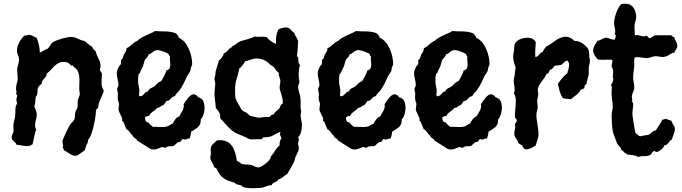

<svg xmlns="http://www.w3.org/2000/svg" viewBox="-20 -756 3581 1008"><path d="M525 -280C516 -293 513 -308 513 -323C513 -338 515 -352 515 -367C515 -378 505 -379 505 -390C505 -397 508 -403 508 -411C508 -438 487 -459 483 -486C474 -493 467 -501 463 -512C447 -517 437 -534 422 -541C417 -543 413 -543 409 -544C388 -552 376 -562 352 -562C332 -562 273 -546 257 -534C245 -525 241 -508 228 -499C213 -496 203 -484 189 -480C189 -507 182 -532 173 -557C159 -562 148 -573 131 -573C125 -573 120 -569 113 -569C112 -569 110 -570 109 -570C87 -549 69 -520 69 -489C69 -473 80 -460 80 -445C80 -425 70 -408 70 -388C70 -374 73 -360 73 -345C73 -327 64 -311 64 -293C64 -285 66 -278 67 -270L64 -267C64 -261 70 -259 70 -253C70 -247 66 -241 66 -234C66 -227 68 -219 70 -212C57 -196 62 -170 60 -151C59 -132 50 -114 50 -96C50 -86 52 -76 51 -67C49 -57 41 -45 41 -36C41 -15 63 -12 67 4C85 5 103 11 122 11C132 11 143 8 151 1C158 -25 161 -52 170 -77C166 -83 164 -90 164 -98C164 -117 173 -135 173 -154C173 -170 165 -184 160 -199C167 -214 165 -229 167 -244C168 -252 176 -254 176 -264C177 -274 176 -286 180 -296C184 -306 194 -310 199 -318C201 -322 200 -327 202 -331C210 -345 226 -351 225 -370C256 -391 271 -431 314 -431C347 -431 348 -411 356 -411C359 -411 361 -413 363 -412L367 -405C392 -390 397 -364 397 -335C397 -320 396 -305 396 -289C396 -280 399 -272 399 -263C399 -253 391 -241 389 -231C386 -218 390 -203 386 -189C384 -182 378 -177 376 -170C373 -157 375 -141 370 -128C366 -119 357 -114 351 -106C342 -94 308 -25 308 -13C308 -5 311 3 312 11L309 14C309 19 315 26 315 31V33C336 42 354 62 377 62C385 62 396 54 402 49C434 28 422 37 434 4C436 0 440 -4 441 -9C442 -14 442 -20 444 -25C463 -38 483 -139 483 -164C483 -192 494 -179 496 -196C498 -226 518 -251 525 -280Z M1034 -129C1048 -143 1054 -171 1054 -191C1054 -213 1047 -241 1021 -245C1015 -253 1007 -261 997 -261C975 -261 956 -225 944 -209C950 -185 931 -165 921 -145C903 -139 895 -122 886 -106C872 -105 871 -89 832 -89C816 -89 799 -91 783 -90C775 -97 765 -103 760 -113C745 -113 741 -126 741 -138C744 -146 756 -146 763 -148C771 -168 794 -173 805 -190C821 -189 824 -203 837 -203C843 -211 849 -217 854 -226C877 -225 876 -251 899 -251C901 -263 914 -271 921 -280C939 -304 951 -331 963 -358C968 -367 976 -374 979 -384C982 -389 980 -397 983 -403C985 -409 989 -413 989 -420C989 -467 965 -540 918 -558C918 -569 909 -572 905 -580C871 -596 829 -589 792 -593C791 -586 719 -564 702 -542C679 -534 666 -511 644 -503C645 -486 638 -483 631 -471C626 -462 627 -445 615 -442V-419C603 -409 593 -387 593 -371C593 -350 602 -330 602 -309C602 -302 595 -296 595 -288C595 -280 599 -272 599 -264C599 -254 597 -242 599 -232C600 -224 605 -217 605 -209C605 -200 602 -191 602 -181C602 -171 622 -138 622 -133C622 -130 620 -126 621 -122L628 -116C633 -103 638 -90 644 -77C660 -72 663 -53 676 -45C680 -35 687 -30 696 -26L699 -19C702 -17 769 26 770 26C775 28 781 29 787 29C806 29 824 16 833 16C838 16 842 20 847 20C851 20 855 14 860 13C869 11 886 13 892 10C898 7 911 -10 917 -10C937 -10 928 -24 941 -26C944 -24 947 -23 950 -23C957 -23 964 -30 974 -29H976C978 -39 983 -49 983 -60V-64C1007 -81 1035 -89 1034 -125ZM873 -461C870 -446 874 -433 874 -418C874 -411 873 -403 870 -396C865 -393 862 -387 856 -387H854C851 -374 833 -338 825 -329C807 -325 801 -308 786 -300C779 -296 769 -292 763 -287C760 -284 760 -280 757 -277C753 -274 748 -274 744 -271C734 -262 729 -250 714 -251H712C710 -254 710 -257 710 -260C710 -267 712 -274 712 -280C711 -297 705 -311 705 -328C705 -341 705 -355 708 -367L715 -374C719 -387 726 -397 731 -409C735 -420 736 -432 741 -442C746 -451 760 -459 760 -471C778 -472 782 -493 808 -493C820 -493 860 -479 866 -471C869 -468 867 -460 873 -461Z M1545 -35C1562 -52 1565 -78 1565 -101C1565 -119 1558 -136 1558 -153C1558 -159 1561 -164 1561 -170C1561 -177 1558 -183 1558 -189C1558 -211 1560 -233 1555 -254C1551 -270 1545 -286 1545 -302C1545 -310 1552 -317 1552 -325C1552 -336 1548 -346 1548 -357C1548 -377 1549 -396 1555 -415C1543 -424 1549 -441 1545 -454C1543 -456 1539 -461 1539 -464C1539 -472 1542 -480 1542 -488C1542 -504 1545 -520 1545 -536C1545 -553 1528 -566 1526 -583C1509 -590 1504 -612 1484 -612C1470 -612 1455 -608 1442 -602C1432 -583 1428 -561 1429 -539V-525C1411 -534 1393 -544 1381 -560C1359 -567 1338 -560 1316 -564C1290 -549 1251 -546 1232 -534C1224 -530 1218 -523 1210 -518C1206 -516 1199 -517 1199 -511C1199 -510 1199 -509 1200 -509C1180 -505 1175 -481 1155 -476C1152 -460 1142 -448 1129 -438C1127 -427 1112 -384 1112 -381C1112 -358 1106 -352 1106 -342C1106 -334 1110 -326 1110 -318C1110 -301 1106 -283 1106 -266C1106 -241 1112 -214 1113 -189C1126 -174 1137 -163 1136 -142V-135C1161 -110 1187 -73 1219 -57C1236 -49 1254 -43 1271 -35C1286 -28 1285 -24 1303 -24C1318 -24 1333 -26 1348 -25C1359 -24 1357 -35 1365 -35C1413 -35 1414 -50 1452 -64C1447 -46 1452 -46 1458 -31C1452 -22 1448 -13 1448 -2C1448 1 1448 4 1448 7C1434 19 1424 33 1416 49L1410 52V59L1403 62C1401 66 1402 71 1400 75C1393 91 1353 123 1335 123C1323 123 1312 114 1300 110C1283 106 1265 110 1248 104C1243 102 1240 97 1236 94C1230 91 1224 92 1223 85C1215 33 1198 -20 1136 -20C1130 -20 1125 -19 1119 -19C1106 -5 1086 4 1086 27C1086 34 1087 42 1087 49C1087 57 1084 64 1084 71C1084 90 1102 102 1103 120C1108 125 1117 126 1119 133C1139 181 1167 190 1213 204L1219 210C1228 214 1237 214 1245 217C1259 232 1288 232 1307 232C1322 232 1337 231 1352 230C1369 228 1385 216 1402 217H1406C1410 198 1437 202 1442 185C1462 182 1470 166 1487 159C1493 150 1527 91 1527 86C1527 64 1549 45 1549 21C1549 13 1545 6 1545 -2C1545 -10 1549 -17 1549 -24C1549 -28 1548 -32 1545 -35ZM1448 -297C1448 -278 1465 -252 1465 -216C1465 -210 1458 -209 1455 -206C1451 -201 1452 -194 1448 -189C1439 -176 1422 -170 1416 -154C1401 -157 1402 -143 1390 -141C1372 -145 1355 -138 1337 -138C1335 -138 1295 -147 1294 -148C1288 -150 1280 -160 1274 -164C1267 -168 1258 -171 1252 -177C1245 -183 1241 -194 1236 -202C1214 -236 1214 -245 1214 -286C1214 -335 1230 -354 1236 -396C1250 -405 1258 -421 1268 -435C1286 -436 1301 -449 1329 -449C1350 -449 1370 -441 1387 -428C1392 -424 1395 -419 1400 -415C1405 -411 1412 -410 1416 -405C1426 -396 1432 -378 1445 -373C1440 -358 1452 -346 1452 -330C1452 -319 1448 -308 1448 -297Z M2089 -129C2103 -143 2109 -171 2109 -191C2109 -213 2102 -241 2076 -245C2070 -253 2062 -261 2052 -261C2030 -261 2011 -225 1999 -209C2005 -185 1986 -165 1976 -145C1958 -139 1950 -122 1941 -106C1927 -105 1926 -89 1887 -89C1871 -89 1854 -91 1838 -90C1830 -97 1820 -103 1815 -113C1800 -113 1796 -126 1796 -138C1799 -146 1811 -146 1818 -148C1826 -168 1849 -173 1860 -190C1876 -189 1879 -203 1892 -203C1898 -211 1904 -217 1909 -226C1932 -225 1931 -251 1954 -251C1956 -263 1969 -271 1976 -280C1994 -304 2006 -331 2018 -358C2023 -367 2031 -374 2034 -384C2037 -389 2035 -397 2038 -403C2040 -409 2044 -413 2044 -420C2044 -467 2020 -540 1973 -558C1973 -569 1964 -572 1960 -580C1926 -596 1884 -589 1847 -593C1846 -586 1774 -564 1757 -542C1734 -534 1721 -511 1699 -503C1700 -486 1693 -483 1686 -471C1681 -462 1682 -445 1670 -442V-419C1658 -409 1648 -387 1648 -371C1648 -350 1657 -330 1657 -309C1657 -302 1650 -296 1650 -288C1650 -280 1654 -272 1654 -264C1654 -254 1652 -242 1654 -232C1655 -224 1660 -217 1660 -209C1660 -200 1657 -191 1657 -181C1657 -171 1677 -138 1677 -133C1677 -130 1675 -126 1676 -122L1683 -116C1688 -103 1693 -90 1699 -77C1715 -72 1718 -53 1731 -45C1735 -35 1742 -30 1751 -26L1754 -19C1757 -17 1824 26 1825 26C1830 28 1836 29 1842 29C1861 29 1879 16 1888 16C1893 16 1897 20 1902 20C1906 20 1910 14 1915 13C1924 11 1941 13 1947 10C1953 7 1966 -10 1972 -10C1992 -10 1983 -24 1996 -26C1999 -24 2002 -23 2005 -23C2012 -23 2019 -30 2029 -29H2031C2033 -39 2038 -49 2038 -60V-64C2062 -81 2090 -89 2089 -125ZM1928 -461C1925 -446 1929 -433 1929 -418C1929 -411 1928 -403 1925 -396C1920 -393 1917 -387 1911 -387H1909C1906 -374 1888 -338 1880 -329C1862 -325 1856 -308 1841 -300C1834 -296 1824 -292 1818 -287C1815 -284 1815 -280 1812 -277C1808 -274 1803 -274 1799 -271C1789 -262 1784 -250 1769 -251H1767C1765 -254 1765 -257 1765 -260C1765 -267 1767 -274 1767 -280C1766 -297 1760 -311 1760 -328C1760 -341 1760 -355 1763 -367L1770 -374C1774 -387 1781 -397 1786 -409C1790 -420 1791 -432 1796 -442C1801 -451 1815 -459 1815 -471C1833 -472 1837 -493 1863 -493C1875 -493 1915 -479 1921 -471C1924 -468 1922 -460 1928 -461Z M2595 -129C2609 -143 2615 -171 2615 -191C2615 -213 2608 -241 2582 -245C2576 -253 2568 -261 2558 -261C2536 -261 2517 -225 2505 -209C2511 -185 2492 -165 2482 -145C2464 -139 2456 -122 2447 -106C2433 -105 2432 -89 2393 -89C2377 -89 2360 -91 2344 -90C2336 -97 2326 -103 2321 -113C2306 -113 2302 -126 2302 -138C2305 -146 2317 -146 2324 -148C2332 -168 2355 -173 2366 -190C2382 -189 2385 -203 2398 -203C2404 -211 2410 -217 2415 -226C2438 -225 2437 -251 2460 -251C2462 -263 2475 -271 2482 -280C2500 -304 2512 -331 2524 -358C2529 -367 2537 -374 2540 -384C2543 -389 2541 -397 2544 -403C2546 -409 2550 -413 2550 -420C2550 -467 2526 -540 2479 -558C2479 -569 2470 -572 2466 -580C2432 -596 2390 -589 2353 -593C2352 -586 2280 -564 2263 -542C2240 -534 2227 -511 2205 -503C2206 -486 2199 -483 2192 -471C2187 -462 2188 -445 2176 -442V-419C2164 -409 2154 -387 2154 -371C2154 -350 2163 -330 2163 -309C2163 -302 2156 -296 2156 -288C2156 -280 2160 -272 2160 -264C2160 -254 2158 -242 2160 -232C2161 -224 2166 -217 2166 -209C2166 -200 2163 -191 2163 -181C2163 -171 2183 -138 2183 -133C2183 -130 2181 -126 2182 -122L2189 -116C2194 -103 2199 -90 2205 -77C2221 -72 2224 -53 2237 -45C2241 -35 2248 -30 2257 -26L2260 -19C2263 -17 2330 26 2331 26C2336 28 2342 29 2348 29C2367 29 2385 16 2394 16C2399 16 2403 20 2408 20C2412 20 2416 14 2421 13C2430 11 2447 13 2453 10C2459 7 2472 -10 2478 -10C2498 -10 2489 -24 2502 -26C2505 -24 2508 -23 2511 -23C2518 -23 2525 -30 2535 -29H2537C2539 -39 2544 -49 2544 -60V-64C2568 -81 2596 -89 2595 -125ZM2434 -461C2431 -446 2435 -433 2435 -418C2435 -411 2434 -403 2431 -396C2426 -393 2423 -387 2417 -387H2415C2412 -374 2394 -338 2386 -329C2368 -325 2362 -308 2347 -300C2340 -296 2330 -292 2324 -287C2321 -284 2321 -280 2318 -277C2314 -274 2309 -274 2305 -271C2295 -262 2290 -250 2275 -251H2273C2271 -254 2271 -257 2271 -260C2271 -267 2273 -274 2273 -280C2272 -297 2266 -311 2266 -328C2266 -341 2266 -355 2269 -367L2276 -374C2280 -387 2287 -397 2292 -409C2296 -420 2297 -432 2302 -442C2307 -451 2321 -459 2321 -471C2339 -472 2343 -493 2369 -493C2381 -493 2421 -479 2427 -471C2430 -468 2428 -460 2434 -461Z M3077 -435C3077 -442 3075 -449 3074 -457C3071 -489 3076 -496 3051 -518C3037 -531 3020 -541 3001 -541H2996C2984 -553 2969 -563 2951 -563C2907 -563 2885 -528 2848 -512C2841 -503 2833 -494 2829 -483C2811 -480 2810 -457 2790 -457V-473C2789 -493 2792 -514 2793 -534C2785 -551 2768 -558 2750 -558C2723 -558 2680 -545 2680 -512C2680 -489 2674 -474 2674 -460C2674 -431 2687 -405 2687 -399C2687 -393 2684 -387 2684 -381C2684 -358 2677 -348 2677 -333C2677 -317 2682 -301 2682 -285C2682 -279 2681 -272 2677 -267C2687 -254 2688 -238 2688 -222C2688 -196 2683 -171 2683 -145C2683 -135 2693 -132 2693 -124C2693 -113 2684 -112 2684 -102C2684 -99 2685 -95 2685 -91C2685 -78 2680 -66 2680 -54C2680 -32 2699 -23 2700 -6C2707 0 2714 4 2722 7C2724 19 2731 28 2744 28C2760 28 2780 16 2793 7C2798 -14 2807 -30 2807 -52C2807 -87 2796 -120 2796 -154C2796 -169 2803 -181 2803 -195C2803 -204 2800 -213 2800 -222C2800 -236 2806 -250 2806 -264C2806 -270 2803 -276 2803 -283C2803 -306 2826 -330 2838 -347C2844 -355 2846 -363 2851 -370H2858C2859 -374 2866 -387 2867 -389C2887 -394 2884 -409 2897 -412C2907 -411 2915 -415 2926 -415C2937 -422 2943 -435 2958 -438C2965 -432 2968 -424 2968 -415C2968 -399 2961 -385 2958 -370C2948 -367 2913 -325 2909 -315C2915 -291 2920 -261 2935 -241C2949 -236 2963 -238 2977 -235C2995 -251 3019 -263 3029 -286C3038 -285 3040 -290 3048 -293C3047 -305 3052 -311 3061 -318C3058 -329 3071 -353 3071 -369C3071 -379 3070 -389 3071 -399C3071 -411 3077 -423 3077 -435Z M3536 -516C3536 -533 3522 -545 3520 -561C3512 -561 3509 -567 3504 -571H3420C3409 -567 3401 -559 3391 -555C3382 -557 3382 -568 3371 -568C3368 -566 3364 -565 3360 -565C3347 -565 3336 -572 3323 -572C3320 -572 3316 -571 3313 -571C3313 -586 3311 -602 3311 -617C3311 -636 3320 -653 3320 -664C3320 -698 3305 -736 3266 -736C3258 -736 3250 -736 3242 -735C3222 -718 3204 -662 3204 -636C3204 -620 3210 -605 3210 -590C3210 -585 3207 -583 3207 -580C3207 -576 3210 -573 3213 -571C3214 -563 3210 -555 3207 -548H3202C3187 -548 3176 -558 3162 -558C3147 -558 3133 -543 3117 -542C3107 -525 3094 -511 3094 -490C3094 -472 3107 -459 3117 -445C3126 -442 3137 -442 3147 -442C3162 -442 3179 -444 3194 -442L3195 -434C3195 -425 3190 -416 3191 -406C3197 -398 3199 -388 3199 -378C3199 -368 3198 -358 3197 -348L3200 -345C3200 -336 3196 -318 3188 -313C3191 -306 3192 -299 3192 -291C3192 -280 3190 -269 3191 -258C3192 -238 3197 -218 3197 -197C3197 -181 3191 -167 3191 -151C3191 -132 3193 -86 3197 -68C3201 -48 3211 -29 3217 -10C3221 6 3241 16 3242 32C3252 34 3255 44 3262 48C3265 51 3272 49 3271 55C3289 57 3314 57 3329 68C3337 65 3346 64 3355 64C3414 64 3391 45 3416 36C3418 40 3424 42 3428 42C3431 42 3434 41 3436 39C3450 32 3463 22 3468 7C3490 6 3490 -17 3507 -23C3512 -42 3523 -59 3523 -79C3523 -94 3519 -93 3513 -103C3510 -108 3508 -119 3504 -122C3501 -124 3477 -132 3475 -132C3470 -132 3467 -128 3462 -128C3461 -128 3460 -128 3458 -129C3449 -108 3434 -91 3423 -71C3406 -71 3399 -54 3384 -48C3377 -46 3369 -47 3362 -45C3355 -44 3349 -41 3342 -41C3340 -41 3338 -41 3336 -42C3330 -48 3322 -51 3317 -58C3313 -64 3300 -148 3300 -158C3300 -175 3304 -192 3304 -209C3304 -220 3297 -221 3297 -226L3300 -229C3300 -235 3297 -241 3297 -247C3297 -265 3310 -278 3310 -297C3310 -315 3304 -332 3304 -350C3304 -373 3310 -395 3310 -417C3310 -429 3307 -443 3313 -455C3317 -455 3321 -456 3326 -456C3342 -456 3359 -451 3375 -451C3392 -451 3406 -461 3422 -461C3434 -461 3446 -457 3459 -457C3487 -457 3497 -476 3520 -480C3525 -492 3536 -502 3536 -516Z"/></svg>

Font: Margarine
Style: Regular
Weight: 400
Designer: Astigmatic (AOETI)
Foundry: Astigmatic (AOETI)
Version: Version 1.000